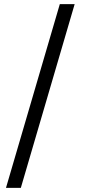

<svg xmlns="http://www.w3.org/2000/svg" viewBox="-20 -760 423 931"><path d="M9 151 270 -740H342L81 151Z"/></svg>

Font: IBMPlexSans
Style: Regular
Weight: 400
Designer: Mike Abbink, Paul van der Laan, Pieter van Rosmalen
Foundry: Bold Monday
Version: Version 3.1